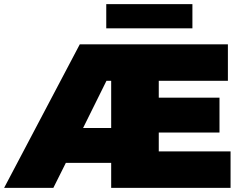

<svg xmlns="http://www.w3.org/2000/svg" viewBox="-39 -916 1178 936"><path d="M-19 0 350 -700H1072V-522H735V-440H1031V-270H735V-178H1085V0H503V-122H282L221 0ZM503 -522H480L366 -292H503ZM479 -778V-896H899V-778Z"/></svg>

Font: Montserrat Thin Black
Style: Regular
Weight: 900
Version: Version 9.000